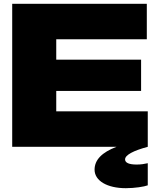

<svg xmlns="http://www.w3.org/2000/svg" viewBox="-20 -770 843 1007"><path d="M275 -564H750V-750H44V0H591C515 29 476 68 476 120C476 178 542 217 640 217C687 217 737 209 755 202V86C738 90 719 93 697 93C657 93 636 84 636 66C636 43 680 20 755 0V-186H275V-293H720V-457H275Z"/></svg>

Font: Bounded ExtBd
Style: Regular
Weight: 800
Designer: Vlad Churkin
Version: Version 3.0